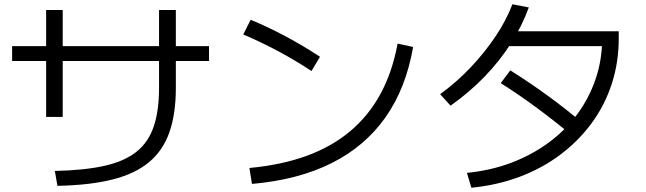

<svg xmlns="http://www.w3.org/2000/svg" viewBox="-20 -839 3040 903"><path d="M238 -35Q377 -38 471 -59Q565 -80 621.5 -125Q678 -170 703 -244Q728 -318 728 -425V-792H807V-425Q807 -303 776.5 -216.5Q746 -130 680 -75.5Q614 -21 508 5.5Q402 32 250 35ZM197 -289V-792H275V-289ZM37 -552V-622H963V-552Z M1153 -49Q1304 -63 1422 -106Q1540 -149 1626.5 -221.5Q1713 -294 1769 -396.5Q1825 -499 1850 -634L1923 -618Q1889 -423 1792.5 -286.5Q1696 -150 1539 -71.5Q1382 7 1165 26ZM1445 -505Q1366 -557 1286 -599.5Q1206 -642 1124 -677L1159 -746Q1325 -677 1485 -572Z M2176 -26Q2288 -37 2384.5 -73.5Q2481 -110 2560 -168Q2639 -226 2695 -302Q2751 -378 2781.5 -468Q2812 -558 2812 -658L2845 -622H2350V-692H2890V-658Q2890 -546 2857.5 -445.5Q2825 -345 2763.5 -261Q2702 -177 2616.5 -112.5Q2531 -48 2425 -8Q2319 32 2197 44ZM2050 -396Q2127 -452 2193 -521.5Q2259 -591 2310 -667Q2361 -743 2390 -819L2467 -804Q2436 -718 2383.5 -635.5Q2331 -553 2259 -478.5Q2187 -404 2099 -342ZM2676 -197Q2591 -268 2506.5 -330.5Q2422 -393 2335 -448L2380 -508Q2474 -449 2559.5 -386.5Q2645 -324 2724 -257Z"/></svg>

Font: M PLUS 1
Style: Regular
Weight: 400
Designer: Coji Morishita
Foundry: UNDERFOREST DESIGN
Version: Version 1.001